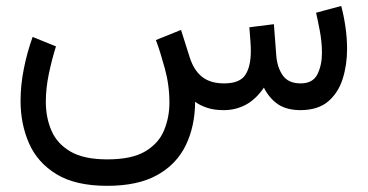

<svg xmlns="http://www.w3.org/2000/svg" viewBox="-20 -366 1222 638"><path d="M723.6 0Q690.9 0 667.5 -8.1Q644 -16.1 628.4 -27.8Q627.9 53.7 597.2 116.9Q566.4 180.2 502.2 215.8Q438 251.5 336.4 251.5Q231 251.5 167.7 212.9Q104.5 174.3 76.4 110.1Q48.3 45.9 48.3 -30.8Q48.3 -82.5 59.1 -137Q69.8 -191.4 88.4 -243.2L166 -211.9Q151.9 -167 142.1 -119.6Q132.3 -72.3 132.3 -27.8Q132.3 24.9 151.1 68.4Q169.9 111.8 214.4 137.7Q258.8 163.6 336.4 163.6Q418 163.6 462.6 137Q507.3 110.4 525.1 67.1Q543 23.9 543 -25.4Q543 -83.5 527.3 -140.1Q511.7 -196.8 498 -232.9L581.5 -266.6L610.8 -174.3Q624.5 -131.8 651.9 -110.4Q679.2 -88.9 724.6 -88.9Q776.4 -88.9 794.9 -116.7Q813.5 -144.5 813.5 -196.8Q813.5 -209.5 812.3 -227.1Q811 -244.6 808.6 -275.4L890.1 -285.6L897.9 -183.6Q900.4 -144 918.9 -116.5Q937.5 -88.9 979 -88.9Q1019.5 -88.9 1034.7 -119.1Q1049.8 -149.4 1049.8 -189.9Q1049.8 -226.6 1042.7 -263.7Q1035.6 -300.8 1030.3 -323.7L1113.8 -346.2Q1122.6 -313.5 1127.9 -276.6Q1133.3 -239.7 1133.3 -203.1Q1133.3 -150.4 1118.7 -104Q1104 -57.6 1070.6 -29.1Q1037.1 -0.5 979.5 0Q932.6 0 903.8 -19.5Q875 -39.1 856.9 -74.7Q829.6 -35.2 796.1 -17.6Q762.7 0 723.6 0Z"/></svg>

Font: Vazirmatn RD UI FD
Style: Regular
Weight: 400
Designer: Saber Rastikerdar
Foundry: Saber Rastikerdar
Version: Version 33.003